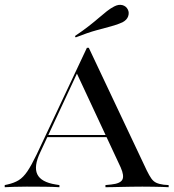

<svg xmlns="http://www.w3.org/2000/svg" viewBox="-31 -781 725 801"><path d="M137.1 -146Q108.9 -87.1 124.6 -54Q140.3 -21 201.6 -11.3L216.9 -8.9V0Q190.3 -1.6 155.6 -2Q121 -2.4 80.6 -2.4Q50 -2.4 28.2 -1.6Q6.5 -0.8 -11.3 0V-8.9L0 -11.3Q28.2 -17.7 47.2 -29.4Q66.1 -41.1 83.1 -66.1Q100 -91.1 121.8 -136.3L331.5 -581.5H339.5L581.5 -69.4Q591.9 -48.4 600.4 -36.3Q608.9 -24.2 621 -18.5Q633.1 -12.9 651.6 -10.5L672.6 -8.9V0Q660.5 -0.8 644 -1.2Q627.4 -1.6 607.3 -2Q587.1 -2.4 563.7 -2.4H562.9H562.1Q538.7 -2.4 516.9 -2Q495.2 -1.6 475.8 -1.2Q456.5 -0.8 439.5 -0.4Q422.6 0 408.9 0V-8.9L433.1 -11.3Q471 -15.3 479.4 -31.5Q487.9 -47.6 472.6 -82.3L287.9 -478.2L296.8 -488.7ZM160.5 -208.9 165.3 -217.7H450.8L454 -208.9ZM284.7 -625 281.5 -630.6Q315.3 -653.2 339.9 -672.6Q364.5 -691.9 382.3 -707.3Q400 -722.6 414.9 -734.3Q429.8 -746 445.2 -754Q463.7 -763.7 479.4 -759.7Q495.2 -755.6 502.4 -741.1Q508.9 -728.2 503.6 -712.9Q498.4 -697.6 479.8 -687.9Q458.9 -678.2 433.1 -671.4Q407.3 -664.5 371.8 -654.8Q336.3 -645.2 284.7 -625Z"/></svg>

Font: Playfair 144pt SemiExpanded Medium
Style: Regular
Weight: 500
Width: 6
Designer: Claus Eggers Sørensen
Foundry: Claus Eggers Sørensen
Version: Version 2.203